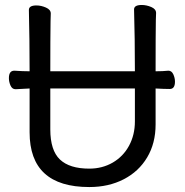

<svg xmlns="http://www.w3.org/2000/svg" viewBox="-20 -735 750 779"><path d="M342.3 23.9Q100.1 23.9 100.1 -198.2V-376L43 -373Q29.3 -373 22.7 -387.9Q16.1 -402.8 16.1 -418Q16.1 -448.2 38.1 -448.2Q72.3 -445.8 100.1 -445.8Q100.1 -575.2 97.2 -694.8Q97.2 -712.9 127.9 -712.9Q147 -712.9 166.5 -704.3Q186 -695.8 186 -680.2Q186 -662.1 185.1 -648.9Q184.1 -584 184.1 -445.8H527.3Q527.3 -580.1 523.9 -696.8Q523.9 -714.8 555.2 -714.8Q574.2 -714.8 593.8 -706.5Q613.3 -698.2 613.3 -682.1Q613.3 -666 612.3 -653.8Q611.3 -594.2 611.3 -445.8Q641.1 -445.8 663.1 -448.2Q676.3 -448.2 683.1 -433.6Q689.9 -418.9 689.9 -403.8Q689.9 -374 668.9 -374Q645 -374 611.3 -376V-230Q611.3 -153.8 577.1 -96.4Q543 -39.1 481.9 -7.6Q420.9 23.9 342.3 23.9ZM342.3 -50.8Q395 -50.8 437.5 -75.4Q480 -100.1 503.7 -144Q527.3 -188 527.3 -242.2V-376H184.1V-210Q184.1 -125 223.1 -87.9Q262.2 -50.8 342.3 -50.8Z"/></svg>

Font: LXGW WenKai GB Screen
Style: Regular
Weight: 400
Designer: LXGW / Fontworks Inc.
Foundry: LXGW / Fontworks Inc.
Version: Version 1.321;February 19, 2024;FontCreator 14.0.0.2901 64-b